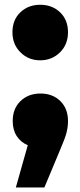

<svg xmlns="http://www.w3.org/2000/svg" viewBox="-20 -706 344 822"><path d="M33.3 -567.8Q33.3 -621.1 67.2 -653.3Q101.1 -685.6 152.2 -685.6Q203.3 -685.6 237.2 -653.3Q271.1 -621.1 271.1 -567.8Q271.1 -515.6 236.7 -481.7Q202.2 -447.8 152.2 -447.8Q102.2 -447.8 67.8 -481.7Q33.3 -515.6 33.3 -567.8ZM271.1 -187.8Q271.1 -163.3 265 -138.9Q258.9 -114.4 237.8 -65.6L170 96.7H47.8L98.9 -84.4Q68.9 -96.7 51.7 -123.3Q34.4 -150 34.4 -187.8Q34.4 -241.1 67.8 -273.3Q101.1 -305.6 153.3 -305.6Q205.6 -305.6 238.3 -273.3Q271.1 -241.1 271.1 -187.8Z"/></svg>

Font: Paperlogy 9 Black
Style: Regular
Weight: 900
Designer: redesigned by Lee Juim, glyphs from Gmarket Sans & Montserrat
Foundry: PT&
Version: Version 1.001